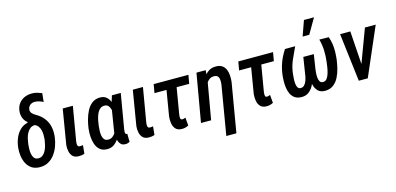

<svg xmlns="http://www.w3.org/2000/svg" viewBox="-82 -1303 4198 2036"><g transform="rotate(-15 2017.0 -285.0)"><path d="M146.5 -610.8Q149.9 -660.6 173.8 -695.8Q197.8 -731 237.1 -749.3Q276.4 -767.6 324.7 -767.1Q353 -767.1 378.9 -759.5Q404.8 -752 430.2 -741.7L420.4 -647Q399.4 -658.7 374.5 -666.3Q349.6 -673.8 325.2 -673.3Q306.6 -672.9 291.5 -665.5Q276.4 -658.2 266.1 -645Q255.9 -631.8 252.9 -613.8Q250.5 -600.6 253.7 -589.4Q256.8 -578.1 263.9 -569.1Q271 -560.1 280.8 -552.7Q290.5 -545.4 301.3 -539.1Q355 -509.3 387.5 -468.5Q419.9 -427.7 432.4 -376.5Q444.8 -325.2 438.5 -264.2L437 -253.4Q431.2 -205.6 413.8 -158.4Q396.5 -111.3 367.2 -72.5Q337.9 -33.7 296.4 -11Q254.9 11.7 200.7 10.3Q147.9 8.8 114 -14.6Q80.1 -38.1 60.8 -75.9Q41.5 -113.8 35.4 -158.7Q29.3 -203.6 33.7 -247.1L35.2 -258.3Q41 -306.6 60.3 -353Q79.6 -399.4 114 -433.6Q148.4 -467.8 199.2 -479.5L199.7 -485.8Q180.2 -501 168 -521Q155.8 -541 150.4 -564Q145 -586.9 146.5 -610.8ZM147.9 -263.2 146.5 -252.9Q144.5 -233.9 143.6 -205.8Q142.6 -177.7 147.5 -150.6Q152.3 -123.5 166.7 -104.7Q181.2 -85.9 209.5 -84.5Q240.7 -83 262 -100.8Q283.2 -118.7 296.4 -146.2Q309.6 -173.8 316.4 -203.9Q323.2 -233.9 326.7 -257.3L327.6 -267.6Q329.6 -289.6 329.1 -314.7Q328.6 -339.8 322.3 -364Q315.9 -388.2 302 -407Q288.1 -425.8 264.6 -435.1Q233.4 -433.6 212.4 -416.3Q191.4 -398.9 178 -372.8Q164.6 -346.7 157.7 -317.6Q150.9 -288.6 147.9 -263.2Z M597.7 -528.3H709L644.5 -150.4Q643.1 -137.7 643.3 -125Q643.6 -112.3 649.7 -103.3Q655.8 -94.2 671.4 -94.2Q680.2 -94.2 688.5 -95.5Q696.8 -96.7 704.6 -97.7L695.3 -5.4Q680.2 0.5 664.1 2.9Q647.9 5.4 631.8 4.9Q589.4 4.4 567.4 -17.6Q545.4 -39.6 537.8 -73.5Q530.3 -107.4 533.7 -143.6Z M806.6 -244.1 807.6 -254.9Q813 -296.9 826.2 -346.4Q839.4 -396 862.8 -440.7Q886.2 -485.4 923.6 -512.7Q960.9 -540 1014.6 -538.6Q1051.3 -537.1 1075.2 -518.3Q1099.1 -499.5 1112.8 -469.7Q1126.5 -439.9 1132.1 -405Q1137.7 -370.1 1138.2 -335.9Q1138.7 -301.8 1136.7 -274.9L1133.3 -247.1Q1127 -209.5 1113.8 -164.6Q1100.6 -119.6 1078.1 -79.1Q1055.7 -38.6 1021.7 -13.2Q987.8 12.2 940.4 10.7Q891.6 9.3 862.8 -16.1Q834 -41.5 820.6 -80.8Q807.1 -120.1 804.7 -163.6Q802.2 -207 806.6 -244.1ZM919.4 -254.9 918.5 -244.6Q916.5 -225.6 915 -199Q913.6 -172.4 917.7 -146.7Q921.9 -121.1 935.5 -103.3Q949.2 -85.4 977.5 -84.5Q1006.3 -83 1027.3 -98.9Q1048.3 -114.7 1063 -139.6Q1077.6 -164.6 1086.4 -192.1Q1095.2 -219.7 1100.1 -242.7L1103.5 -275.4Q1105 -293.5 1104.2 -321Q1103.5 -348.6 1097.4 -376.2Q1091.3 -403.8 1076.4 -422.9Q1061.5 -441.9 1035.2 -442.9Q1002.4 -444.3 981.2 -424.6Q960 -404.8 947.3 -374Q934.6 -343.3 928.5 -310.8Q922.4 -278.3 919.4 -254.9ZM1137.7 -528.3H1234.9L1171.9 -157.7Q1170.9 -153.3 1169.4 -143.1Q1168 -132.8 1167.7 -120.8Q1167.5 -108.9 1170.4 -100.6Q1173.3 -92.3 1181.6 -91.8Q1184.1 -91.3 1185.8 -91.8Q1187.5 -92.3 1189.5 -92.8L1190.9 -2.9Q1179.2 3.4 1167.2 6.6Q1155.3 9.8 1142.1 9.3Q1113.3 9.3 1096.4 -6.1Q1079.6 -21.5 1071 -44.7Q1062.5 -67.9 1060.1 -93.5Q1057.6 -119.1 1059.1 -141.1L1104.5 -421.4Z M1367.2 -528.3H1478.5L1414.1 -150.4Q1412.6 -137.7 1412.8 -125Q1413.1 -112.3 1419.2 -103.3Q1425.3 -94.2 1440.9 -94.2Q1449.7 -94.2 1458 -95.5Q1466.3 -96.7 1474.1 -97.7L1464.8 -5.4Q1449.7 0.5 1433.6 2.9Q1417.5 5.4 1401.4 4.9Q1358.9 4.4 1336.9 -17.6Q1314.9 -39.6 1307.4 -73.5Q1299.8 -107.4 1303.2 -143.6Z M1977.5 -528.3 1960.9 -433.6H1579.6L1596.2 -528.3ZM1727.5 -528.3H1838.9L1774.4 -146.5Q1773.4 -138.2 1772.5 -124.5Q1771.5 -110.8 1775.1 -100.1Q1778.8 -89.4 1792 -88.9Q1801.8 -88.4 1811 -91.6Q1820.3 -94.7 1829.1 -98.1L1836.9 -9.3Q1818.8 0.5 1800.3 4.9Q1781.7 9.3 1761.7 8.8Q1717.3 7.8 1695.3 -16.8Q1673.3 -41.5 1667.2 -77.6Q1661.1 -113.8 1664.6 -150.4Z M2156.7 -408.7 2085.4 0H1974.1L2065.9 -528.3H2167.5ZM2112.3 -281.7 2083.5 -280.8Q2089.4 -320.8 2102.8 -366.2Q2116.2 -411.6 2139.6 -451.4Q2163.1 -491.2 2199 -515.6Q2234.9 -540 2284.7 -538.6Q2326.2 -537.6 2351.1 -519Q2376 -500.5 2387.9 -471.2Q2399.9 -441.9 2401.9 -407.2Q2403.8 -372.6 2400.4 -338.4L2308.6 202.6H2197.8L2289.1 -337.9Q2291 -355 2291.3 -373.3Q2291.5 -391.6 2287.1 -407.2Q2282.7 -422.9 2271 -432.9Q2259.3 -442.9 2237.3 -443.4Q2206.1 -444.3 2184.3 -428.7Q2162.6 -413.1 2147.9 -387.9Q2133.3 -362.8 2125 -334.7Q2116.7 -306.6 2112.3 -281.7Z M2906.7 -528.3 2890.1 -433.6H2508.8L2525.4 -528.3ZM2656.7 -528.3H2768.1L2703.6 -146.5Q2702.6 -138.2 2701.7 -124.5Q2700.7 -110.8 2704.3 -100.1Q2708 -89.4 2721.2 -88.9Q2731 -88.4 2740.2 -91.6Q2749.5 -94.7 2758.3 -98.1L2766.1 -9.3Q2748 0.5 2729.5 4.9Q2710.9 9.3 2690.9 8.8Q2646.5 7.8 2624.5 -16.8Q2602.5 -41.5 2596.4 -77.6Q2590.3 -113.8 2593.8 -150.4Z M3415 -529.8 3518.6 -528.3Q3532.7 -488.8 3538.8 -446.8Q3544.9 -404.8 3543.9 -362.3Q3543 -319.8 3538.1 -277.8Q3532.2 -233.4 3520 -182.9Q3507.8 -132.3 3484.9 -87.6Q3461.9 -43 3424.1 -15.4Q3386.2 12.2 3329.6 11.2Q3282.7 9.3 3257.1 -17.1Q3231.4 -43.5 3220.9 -83.5Q3210.4 -123.5 3210.2 -166Q3210 -208.5 3213.9 -242.7L3239.3 -396H3318.8L3293.9 -235.4Q3292 -222.2 3290 -197.8Q3288.1 -173.3 3290 -147.7Q3292 -122.1 3302.2 -104Q3312.5 -85.9 3335.4 -84.5Q3363.3 -83.5 3380.4 -106.2Q3397.5 -128.9 3407 -162.1Q3416.5 -195.3 3421.4 -227.3Q3426.3 -259.3 3428.2 -277.8Q3436.5 -340.8 3434.3 -404.5Q3432.1 -468.3 3415 -529.8ZM3037.6 -527.8H3149.4Q3120.6 -466.3 3092.3 -403.6Q3064 -340.8 3053.7 -272.9Q3052.2 -262.2 3049.8 -240.2Q3047.4 -218.3 3046.1 -192.4Q3044.9 -166.5 3047.6 -142.3Q3050.3 -118.2 3059.8 -102.1Q3069.3 -85.9 3087.4 -84.5Q3113.3 -82.5 3130.1 -98.6Q3147 -114.7 3156.7 -140.4Q3166.5 -166 3171.4 -191.9Q3176.3 -217.8 3178.2 -235.4L3203.6 -396H3283.7L3258.3 -242.7Q3252.4 -204.6 3241.2 -160.4Q3230 -116.2 3209.2 -76.7Q3188.5 -37.1 3155.5 -12.5Q3122.6 12.2 3073.7 10.7Q3030.3 9.3 3002.9 -10Q2975.6 -29.3 2960.7 -60.3Q2945.8 -91.3 2940.7 -128.4Q2935.5 -165.5 2936.5 -203.1Q2937.5 -240.7 2941.4 -272.9Q2947.3 -318.8 2960 -362.8Q2972.7 -406.7 2992.4 -448Q3012.2 -489.3 3037.6 -527.8ZM3252.4 -606.4 3311.5 -772.9H3421.9L3325.2 -606.4Z M3754.9 -99.1 3915.5 -528.3H4033.7L3805.2 0H3731.9ZM3754.9 -528.3 3784.7 -87.4 3775.9 0H3706.5L3642.6 -528.3Z"/></g></svg>

Font: Roboto Condensed Medium
Style: Italic
Weight: 500
Italic angle: -12°
Designer: Christian Robertson
Foundry: Google
Version: Version 3.0; 2020